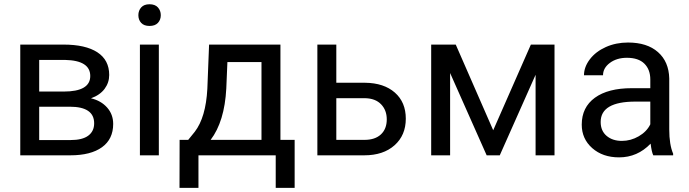

<svg xmlns="http://www.w3.org/2000/svg" viewBox="-20 -741 3286 916"><path d="M76.7 0V-528.3H282.7Q388.2 -528.3 444.6 -491.5Q501 -454.6 501 -383.3Q501 -346.7 479 -317.1Q457 -287.6 414.1 -272Q461.9 -260.7 491 -228Q520 -195.3 520 -149.9Q520 -77.1 466.6 -38.6Q413.1 0 315.4 0ZM167 -231.9V-72.8H316.4Q373 -72.8 401.1 -93.8Q429.2 -114.7 429.2 -152.8Q429.2 -231.9 313 -231.9ZM167 -304.2H283.7Q410.6 -304.2 410.6 -378.4Q410.6 -452.6 290.5 -455.1H167Z M737.8 0H647.5V-528.3H737.8ZM640.1 -668.5Q640.1 -690.4 653.6 -705.6Q667 -720.7 693.4 -720.7Q719.7 -720.7 733.4 -705.6Q747.1 -690.4 747.1 -668.5Q747.1 -646.5 733.4 -631.8Q719.7 -617.2 693.4 -617.2Q667 -617.2 653.6 -631.8Q640.1 -646.5 640.1 -668.5Z M877.9 -73.7 909.2 -112.3Q961.9 -180.7 969.2 -317.4L977.5 -528.3H1317.9V-73.7H1385.7V155.3H1295.4V0H926.8V155.3H836.4L836.9 -73.7ZM984.9 -73.7H1227.5V-444.8H1064.9L1059.6 -318.8Q1051.3 -161.1 984.9 -73.7Z M1584.5 -346.2H1721.7Q1811.5 -345.2 1863.8 -299.3Q1916 -253.4 1916 -174.8Q1916 -95.7 1862.3 -47.9Q1808.6 0 1717.8 0H1494.1V-528.3H1584.5ZM1584.5 -272.5V-73.7H1718.8Q1769.5 -73.7 1797.4 -99.9Q1825.2 -126 1825.2 -171.4Q1825.2 -215.3 1798.1 -243.4Q1771 -271.5 1722.2 -272.5Z M2333 -119.6 2512.7 -528.3H2625.5V0H2535.2V-384.3L2364.3 0H2301.8L2127.4 -392.6V0H2037.1V-528.3H2154.3Z M3096.7 0Q3088.9 -15.6 3084 -55.7Q3021 9.8 2933.6 9.8Q2855.5 9.8 2805.4 -34.4Q2755.4 -78.6 2755.4 -146.5Q2755.4 -229 2818.1 -274.7Q2880.9 -320.3 2994.6 -320.3H3082.5V-361.8Q3082.5 -409.2 3054.2 -437.3Q3025.9 -465.3 2970.7 -465.3Q2922.4 -465.3 2889.6 -440.9Q2856.9 -416.5 2856.9 -381.8H2766.1Q2766.1 -421.4 2794.2 -458.3Q2822.3 -495.1 2870.4 -516.6Q2918.5 -538.1 2976.1 -538.1Q3067.4 -538.1 3119.1 -492.4Q3170.9 -446.8 3172.9 -366.7V-123.5Q3172.9 -50.8 3191.4 -7.8V0ZM2946.8 -68.8Q2989.3 -68.8 3027.3 -90.8Q3065.4 -112.8 3082.5 -147.9V-256.3H3011.7Q2845.7 -256.3 2845.7 -159.2Q2845.7 -116.7 2874 -92.8Q2902.3 -68.8 2946.8 -68.8Z"/></svg>

Font: Roboto
Style: Regular
Weight: 400
Designer: Google
Version: Version 2.001047; 2015